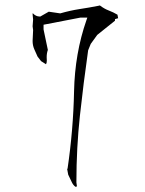

<svg xmlns="http://www.w3.org/2000/svg" viewBox="-20 -702 543 719"><path d="M155.3 -475.1 154.8 -487.8Q154.8 -502.9 159.2 -515.1L143.1 -591.8V-603.5V-609.4L281.7 -636.2H282.2H307.1L303.7 -626.5Q260.3 -502.4 257.3 -359.4Q254.4 -216.3 232.9 -69.8H231.4L235.4 -47.9Q242.2 -33.2 249 -19.5Q253.9 -8.8 262.7 -2.4L268.1 -3.9L266.1 -19V-19.5Q266.1 -147.9 279.3 -269.3Q292.5 -390.6 310.1 -513.7L319.8 -537.6L344.2 -571.3L410.6 -624.5V-630.4L422.4 -633.8L419.9 -647Q404.3 -656.2 387.5 -662.6Q370.6 -668.9 354 -681.6L348.1 -680.2Q313 -673.3 277.8 -668Q242.7 -662.6 205.6 -651.9L162.6 -658.2L130.9 -640.1H128.9Q113.8 -640.1 102.5 -652.8L102.1 -647.5L104 -628.9L102.1 -603.5L104 -589.4L102.1 -548.8Q102.1 -531.7 108.4 -517.6Q114.7 -503.4 120.6 -490.2L133.8 -473.1L152.3 -461.4Q155.3 -466.3 155.3 -475.1Z"/></svg>

Font: Bakudai
Style: ExtraLight
Weight: 200
Version: Version 1.48